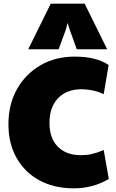

<svg xmlns="http://www.w3.org/2000/svg" viewBox="-20 -1012 631 1048"><path d="M384 16Q276 16 195.5 -27.5Q115 -71 70.5 -150Q26 -229 26 -334Q26 -442 72.5 -525Q119 -608 200.5 -655.5Q282 -703 388 -703Q506 -703 573 -657L546 -498Q517 -512 485.5 -518.5Q454 -525 426 -525Q344 -525 297 -476Q250 -427 250 -340Q250 -258 295.5 -211.5Q341 -165 422 -165Q454 -165 480.5 -171Q507 -177 546 -193L574 -35Q487 16 384 16ZM134 -743 257 -992H442L565 -743H399L361 -849L349 -887L339 -849L300 -743Z"/></svg>

Font: Paytone One
Style: Regular
Weight: 400
Designer: Vernon Adams
Foundry: Vernon Adams
Version: Version 1.002; ttfautohint (v1.8.4.7-5d5b);gftools[0.9.23]